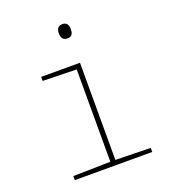

<svg xmlns="http://www.w3.org/2000/svg" viewBox="-134 -834 831 934"><g transform="rotate(-20 281.5 -367.0)"><path d="M296 -660C322 -660 326 -679 326 -697C326 -716 320 -734 296 -734C270 -734 264 -716 264 -697C264 -677 271 -660 296 -660ZM93 0H494V-21L312 -25V-528H111V-507L286 -503V-25L93 -21Z"/></g></svg>

Font: Noto Sans Mono SemiCondensed Thin
Style: Regular
Weight: 100
Width: 4
Designer: Monotype Design Team
Foundry: Monotype Imaging Inc.
Version: Version 2.014